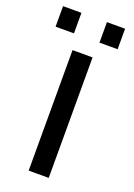

<svg xmlns="http://www.w3.org/2000/svg" viewBox="-138 -738 551 791"><g transform="rotate(20 137.0 -342.5)"><path d="M94.7 0V-528.3H182.6V0ZM188.5 -595.2V-685.1H268.1V-595.2ZM-3.9 -595.2V-685.1H76.7V-595.2Z"/></g></svg>

Font: Arial
Style: Regular
Weight: 400
Designer: Steve Matteson
Foundry: Ascender Corporation
Version: Version 2.00.3